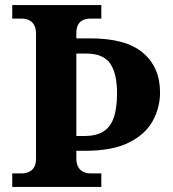

<svg xmlns="http://www.w3.org/2000/svg" viewBox="-20 -734 678 754"><path d="M28.1 0V-53H64.3Q79.2 -53 92.2 -58.3Q105.2 -63.6 113.3 -76.2Q121.4 -88.8 121.4 -110.5V-600Q121.4 -623.9 113.3 -637.1Q105.2 -650.4 92.2 -655.7Q79.2 -661 64.3 -661H28.1V-714H377.9V-661H336.3Q320.1 -661 307.2 -655.7Q294.3 -650.4 287.1 -637.7Q279.8 -625 279.8 -602.3V-583.3H335.2Q474.6 -583.3 541.5 -526.5Q608.5 -469.6 608.5 -371Q608.5 -311.4 579.8 -259Q551.1 -206.6 486.3 -174.2Q421.5 -141.8 313.2 -141.8H279.8V-111.7Q279.8 -90.5 287.6 -77.4Q295.4 -64.2 308.4 -58.6Q321.3 -53 336.3 -53H377.9V0ZM310.2 -199.8Q356.1 -199.8 384.4 -216.6Q412.7 -233.3 426.2 -270.4Q439.6 -307.5 439.6 -367Q439.6 -446.9 412.1 -485.3Q384.7 -523.7 318.2 -523.7H279.8V-199.8Z"/></svg>

Font: Noto Serif Malayalam
Style: Regular
Weight: 400
Designer: Indian type Foundry, Jelle Bosma, Monotype Design Team
Foundry: Monotype Imaging Inc.
Version: Version 2.103